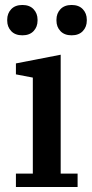

<svg xmlns="http://www.w3.org/2000/svg" viewBox="-20 -752 369 772"><path d="M44 -54H112V-440L44 -453V-497L224 -532V-54H292V0H44ZM70 -610Q41 -610 25 -627Q9 -644 9 -669V-673Q9 -698 25 -715Q41 -732 70 -732Q99 -732 115 -715Q131 -698 131 -673V-669Q131 -644 115 -627Q99 -610 70 -610ZM268 -610Q239 -610 223 -627Q207 -644 207 -669V-673Q207 -698 223 -715Q239 -732 268 -732Q297 -732 313 -715Q329 -698 329 -673V-669Q329 -644 313 -627Q297 -610 268 -610Z"/></svg>

Font: IBM Plex Serif Medium
Style: Regular
Weight: 500
Designer: Mike Abbink, Paul van der Laan, Pieter van Rosmalen
Foundry: Bold Monday
Version: Version 2.5